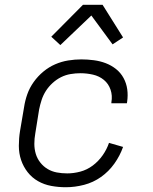

<svg xmlns="http://www.w3.org/2000/svg" viewBox="-20 -777 640 805"><path d="M256 8Q225 8 195 2.5Q165 -3 139.5 -17.5Q114 -32 96 -55Q78 -78 68.5 -106Q59 -134 59 -165.5Q59 -197 64 -228L81 -328Q85 -355 94.5 -382Q104 -409 121.5 -433.5Q139 -458 162 -477Q185 -496 211.5 -507.5Q238 -519 266 -523.5Q294 -528 321 -528Q347 -528 373.5 -524.5Q400 -521 423.5 -512Q447 -503 466.5 -487.5Q486 -472 498 -450Q510 -428 513.5 -402.5Q517 -377 513 -350L512 -344H447V-348Q452 -376 443.5 -401Q435 -426 415.5 -442Q396 -458 370 -464Q344 -470 317 -470Q297 -470 276 -466.5Q255 -463 236 -453.5Q217 -444 200.5 -429Q184 -414 172.5 -396Q161 -378 154.5 -358Q148 -338 144 -318L128 -218Q124 -196 124 -174Q124 -152 130 -132Q136 -112 149 -95.5Q162 -79 179.5 -68.5Q197 -58 218 -54Q239 -50 262 -50Q289 -50 317 -57.5Q345 -65 369 -83Q393 -101 410.5 -126Q428 -151 437 -178L496 -161Q483 -124 459.5 -91Q436 -58 403.5 -35Q371 -12 332.5 -2Q294 8 256 8ZM233 -588 195 -623 328 -757H410L496 -620L452 -591L363 -712Z"/></svg>

Font: Iosevka Light Extended
Style: Italic
Weight: 300
Width: 7
Italic angle: -9°
Monospace: yes
Designer: Belleve Invis
Foundry: Belleve Invis
Version: Version 32.5.0; ttfautohint (v1.8.4)